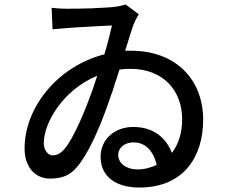

<svg xmlns="http://www.w3.org/2000/svg" viewBox="-20 -793 1040 859"><path d="M889 -257C889 -436 768 -566 566 -566C558 -566 548 -566 540 -566C553 -607 564 -644 572 -668C580 -692 591 -713 601 -729L542 -773C524 -767 502 -763 481 -761C461 -759 435 -758 408 -757L396 -756C349 -754 300 -754 277 -754C259 -754 235 -755 211 -758L215 -662C246 -665 287 -668 328 -671L350 -672C402 -675 452 -678 481 -679C473 -645 462 -599 447 -550C239 -497 90 -313 90 -129C90 -38 144 6 203 6C259 6 292 -9 322 -43C373 -100 425 -218 464 -330C467 -337 469 -345 472 -353L475 -362C476 -365 477 -368 478 -371L482 -380C483 -384 484 -387 485 -390L488 -399L491 -408C491 -410 492 -411 492 -413L495 -422C497 -427 498 -432 500 -436L503 -445C505 -453 508 -461 510 -468L513 -477C514 -479 514 -480 515 -482C531 -484 547 -485 564 -485C712 -485 795 -386 795 -259C795 -202 780 -149 749 -109C723 -176 668 -225 576 -225C492 -225 430 -169 430 -91C430 -3 499 46 603 46C807 46 889 -98 889 -257ZM176 -148C176 -150 176 -152 176 -154C176 -242 261 -391 415 -454C407 -432 401 -409 393 -388C365 -310 314 -181 269 -127C249 -104 232 -98 215 -98C196 -98 178 -118 176 -148ZM509 -100C509 -133 539 -156 577 -156C628 -156 665 -122 681 -55C656 -44 628 -35 595 -35C545 -35 509 -62 509 -100Z"/></svg>

Font: Glow Sans SC Normal Medium
Style: Regular
Weight: 600
Designer: Ryoko NISHIZUKA (kana, bopomofo & ideographs); Paul D. Hunt (Latin, Greek & Cyrillic); Sandoll Communications, Soo-young
Version: Version 0.93